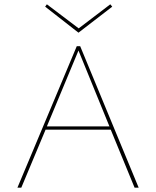

<svg xmlns="http://www.w3.org/2000/svg" viewBox="-20 -873 726 893"><path d="M345 -721 190 -842 198 -853 346 -741 493 -853 502 -842ZM495 -270H192L79 0H61L337 -658H353L625 0H606ZM489 -285 345 -638 198 -285Z"/></svg>

Font: Ysabeau Infant Thin
Style: Regular
Weight: 200
Designer: Christian Thalmann (Catharsis Fonts)
Version: Version 0.003